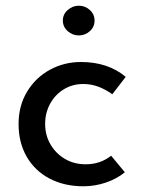

<svg xmlns="http://www.w3.org/2000/svg" viewBox="-20 -642 496 672"><path d="M272 10Q205 10 153.5 -17Q102 -44 73.5 -93.5Q45 -143 45 -208Q45 -272 75 -321.5Q105 -371 155 -398Q205 -425 263 -425Q358 -425 420 -373L373 -312Q353 -327 327 -337.5Q301 -348 271 -348Q234 -348 203.5 -329.5Q173 -311 155.5 -279Q138 -247 138 -208Q138 -169 156.5 -137Q175 -105 207 -86Q239 -67 280 -67Q331 -67 369 -97L417 -39Q389 -16 350.5 -3Q312 10 272 10ZM256 -622Q278 -622 294.5 -607Q311 -592 311 -570Q311 -548 294.5 -533Q278 -518 256 -518Q234 -518 217 -533Q200 -548 200 -570Q200 -592 217 -607Q234 -622 256 -622Z"/></svg>

Font: Josefin Sans
Style: Regular
Weight: 400
Designer: Santiago Orozco
Foundry: Typemade
Version: Version 2.000